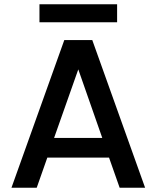

<svg xmlns="http://www.w3.org/2000/svg" viewBox="-20 -885 737 905"><path d="M494 -142H203L153 0H34L283 -696H415L664 0H544ZM462 -235 349 -558 235 -235ZM532 -865V-780H166V-865Z"/></svg>

Font: A Bank Premium Med
Style: Regular
Weight: 500
Designer: Ninad Kale (Devanagari), Jonny Pinhorn (Latin), Htun Naung (Myanmar)
Foundry: Indian Type Foundry
Version: 4.004